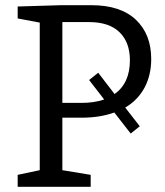

<svg xmlns="http://www.w3.org/2000/svg" viewBox="-20 -719 637 739"><path d="M462 -305 518 -233 483 -205 420 -286Q365 -266 293 -266H220V-64L329 -46V0H48V-46L133 -64V-632L48 -648V-694L214 -699H332Q444 -699 503 -643Q562 -587 562 -492Q562 -430 536.5 -382Q511 -334 462 -305ZM295 -323Q342 -323 381 -336L323 -411L358 -439L421 -357Q480 -399 480 -487Q480 -556 440 -595Q400 -634 323 -634H220V-323Z"/></svg>

Font: Bitter Pro
Style: Regular
Weight: 400
Designer: Sol Matas, and Bitter project Authors
Foundry: Sol Matas
Version: Version 1.010